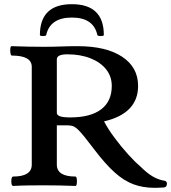

<svg xmlns="http://www.w3.org/2000/svg" viewBox="-20 -887 819 919"><path d="M720 12Q664 12 618.5 -5Q573 -22 529 -61.5Q485 -101 434 -168Q403 -209 383.5 -233Q364 -257 351.5 -268.5Q339 -280 328.5 -283.5Q318 -287 304 -287H252V-99Q252 -42 341 -42Q346 -42 347.5 -30.5Q349 -19 347.5 -8Q346 3 341 3Q265 0 192 0Q154 0 116.5 0.5Q79 1 43 3Q37 3 35 -8Q33 -19 35 -30.5Q37 -42 43 -42Q132 -42 132 -99V-567Q132 -621 37 -621Q32 -621 30 -632.5Q28 -644 29.5 -655.5Q31 -667 37 -666Q115 -663 191 -663Q232 -663 271.5 -664.5Q311 -666 352 -666Q488 -666 564.5 -615.5Q641 -565 641 -476Q641 -344 478 -306Q498 -268 529 -226.5Q560 -185 592.5 -149Q625 -113 651 -91Q685 -57 712.5 -41.5Q740 -26 767 -22Q779 -20 779 -8Q779 7 767 10Q753 11 741.5 11.5Q730 12 720 12ZM316 -325Q413 -325 464 -363.5Q515 -402 515 -476Q515 -521 488 -555Q461 -589 413 -608Q365 -627 302 -627Q252 -627 252 -603V-347Q252 -336 267 -330.5Q282 -325 316 -325ZM171 -719Q171 -867 324 -867Q477 -867 477 -719Q477 -716 469.5 -715Q462 -714 454.5 -715Q447 -716 446 -719Q428 -803 324 -803Q220 -803 201 -719Q201 -716 193 -715Q185 -714 178 -715Q171 -716 171 -719Z"/></svg>

Font: Junicode SmExp
Style: Bold
Weight: 700
Width: 6
Designer: Peter S. Baker
Version: Version 2.205; ttfautohint (v1.8.4)